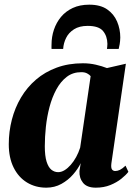

<svg xmlns="http://www.w3.org/2000/svg" viewBox="-20 -812 598 842"><path d="M468.5 -96Q466 -76.5 471 -69.2Q476 -62 485.5 -62Q495.5 -62 506.2 -67.2Q517 -72.5 530.5 -85.5L543 -58.5Q532.5 -44.5 512.2 -28.2Q492 -12 463.8 -0.5Q435.5 11 400 11Q361.5 11 344.2 -10.2Q327 -31.5 328.5 -62L334 -96.5Q322 -71.5 300.5 -46.8Q279 -22 249.2 -5.5Q219.5 11 183 11Q135.5 11 98.2 -11.8Q61 -34.5 39.8 -77.2Q18.5 -120 18.5 -179.5Q18.5 -235 32 -287.2Q45.5 -339.5 72 -384.2Q98.5 -429 137.8 -462.8Q177 -496.5 228.8 -515.5Q280.5 -534.5 343.5 -534.5Q373.5 -534.5 400.5 -528.2Q427.5 -522 449 -513.5L532 -532.5ZM377.5 -478Q372.5 -484.5 362.2 -490Q352 -495.5 336.5 -495.5Q299.5 -495.5 272.8 -475Q246 -454.5 227.2 -420Q208.5 -385.5 197.2 -343Q186 -300.5 181.2 -255.8Q176.5 -211 176.5 -170.5Q176.5 -128.5 184.2 -103.5Q192 -78.5 205.2 -67.8Q218.5 -57 235 -57Q249 -57 263 -65.5Q277 -74 290 -88.8Q303 -103.5 313.8 -123Q324.5 -142.5 331.5 -164.5ZM206 -597.5Q206 -602 205.8 -606Q205.5 -610 206 -616.5Q206 -650.5 216.5 -681.8Q227 -713 247.5 -737.8Q268 -762.5 299 -777Q330 -791.5 371.5 -791.5Q420 -791.5 449.8 -771Q479.5 -750.5 493.5 -717.5Q507.5 -684.5 507.5 -647.5Q507 -629.5 504.8 -618Q502.5 -606.5 500.5 -597.5H449Q449.5 -601.5 450.2 -606.5Q451 -611.5 451 -619.5Q450.5 -653.5 431.8 -676Q413 -698.5 364.5 -698.5Q328 -698.5 304.5 -683.5Q281 -668.5 269.8 -645.5Q258.5 -622.5 257 -597.5Z"/></svg>

Font: Merriweather 96pt ExtraBold
Style: Italic
Weight: 800
Italic angle: -7.8°
Version: Version 2.101